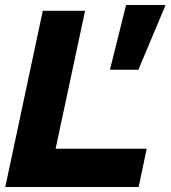

<svg xmlns="http://www.w3.org/2000/svg" viewBox="-20 -743 678 763"><path d="M1 0ZM1 0 150 -700H318L201 -152H563L531 0ZM481 -723H638L530 -466H417Z"/></svg>

Font: Rosa Sans Black
Style: Italic
Weight: 900
Italic angle: -12°
Designer: Pentagram / MCKL
Foundry: Pentagram / MCKL
Version: Version 1.005;September 16, 2019;FontCreator 11.5.0.2425 64-